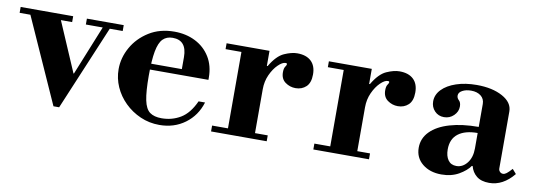

<svg xmlns="http://www.w3.org/2000/svg" viewBox="-60 -707 2686 965"><g transform="rotate(10 1283.5 -224.5)"><path d="M-15 -420V-450H253V-420ZM323 -420V-450H511V-420ZM234 13 31 -440H187L304.4 -167H309ZM234 13 414 -432H450L263 13Z M774 13Q722 13 676.5 -7Q631 -27 596.5 -61Q562 -95 543 -138Q524 -181 524 -228Q524 -286 554 -339.5Q584 -393 639 -427.5Q694 -462 768 -462Q828 -462 875.5 -438Q923 -414 950.5 -369.5Q978 -325 978 -264V-253H631V-283H837V-344Q837 -430 765 -430Q734 -430 715 -411Q696 -392 687.5 -346.5Q679 -301 679 -222Q679 -141 688 -97.5Q697 -54 719 -38Q741 -22 779 -22Q832 -22 875.5 -48Q919 -74 948 -138H981Q960 -69 904.5 -28Q849 13 774 13Z M1036 0V-30H1117V-420H1036V-450H1255V-373H1259Q1292 -429 1329 -445.5Q1366 -462 1395 -462Q1441 -462 1466 -438.5Q1491 -415 1491 -371Q1491 -328 1469.5 -308Q1448 -288 1416 -288Q1387 -288 1363.5 -305Q1340 -322 1340 -356Q1340 -376 1346.5 -385Q1353 -394 1353 -399Q1353 -401 1351.5 -402.5Q1350 -404 1345 -404Q1329 -404 1307.5 -383Q1286 -362 1270.5 -328Q1255 -294 1255 -254V-30H1320V0Z M1558 0V-30H1639V-420H1558V-450H1777V-373H1781Q1814 -429 1851 -445.5Q1888 -462 1917 -462Q1963 -462 1988 -438.5Q2013 -415 2013 -371Q2013 -328 1991.5 -308Q1970 -288 1938 -288Q1909 -288 1885.5 -305Q1862 -322 1862 -356Q1862 -376 1868.5 -385Q1875 -394 1875 -399Q1875 -401 1873.5 -402.5Q1872 -404 1867 -404Q1851 -404 1829.5 -383Q1808 -362 1792.5 -328Q1777 -294 1777 -254V-30H1842V0Z M2213 12Q2154 12 2116 -19Q2078 -50 2078 -101Q2078 -149 2112.5 -184Q2147 -219 2210 -237.5Q2273 -256 2357 -256V-373Q2357 -399 2338 -414Q2319 -429 2288 -429Q2262 -429 2243.5 -419Q2225 -409 2225 -393Q2225 -380 2235.5 -370.5Q2246 -361 2246 -340Q2246 -314 2225.5 -294Q2205 -274 2176 -274Q2147 -274 2128 -294Q2109 -314 2109 -343Q2109 -377 2135 -404Q2161 -431 2207 -446.5Q2253 -462 2311 -462Q2391 -462 2443 -433.5Q2495 -405 2495 -359V-68Q2495 -59 2501.5 -52Q2508 -45 2518 -45Q2526 -45 2535.5 -52Q2545 -59 2562 -78L2582 -55Q2527 12 2457 12Q2416 12 2392.5 -7Q2369 -26 2361 -57H2357Q2339 -31 2301.5 -9.5Q2264 12 2213 12ZM2280 -43Q2312 -43 2334.5 -71.5Q2357 -100 2357 -146V-225Q2293 -225 2258 -198Q2223 -171 2223 -118Q2223 -84 2237.5 -63.5Q2252 -43 2280 -43Z"/></g></svg>

Font: Libre Bodoni
Style: Regular
Weight: 400
Designer: Pablo Impallari, Rodrigo Fuenzalida
Foundry: Impallari Type
Version: Version 2.005;gftools[0.9.23]